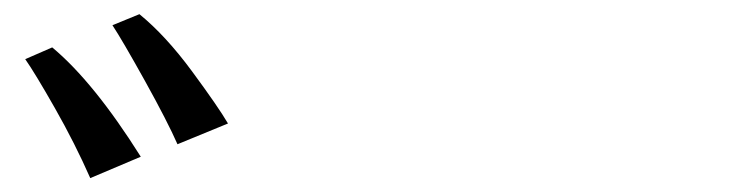

<svg xmlns="http://www.w3.org/2000/svg" viewBox="-20 -853 1040 271"><path d="M15.6 -769.5 53.7 -786.1Q112.3 -737.3 178.7 -631.8L107.4 -601.6Q85.9 -650.4 57.6 -700.2Q29.3 -750 15.6 -769.5ZM138.7 -817.4 176.8 -833Q213.9 -802.7 251 -752.4Q288.1 -702.1 301.8 -678.7L230.5 -649.4Q216.8 -680.7 184.6 -738.8Q152.3 -796.9 138.7 -817.4Z"/></svg>

Font: GenEi LateMin P v2
Style: Medium
Weight: 500
Designer: o_tamon (Modified)
Foundry: o_tamon / Adobe Systems Incorporated / FONT 910 / Philipp H. Poll
Version: Version 2.1;Original Version 1.004